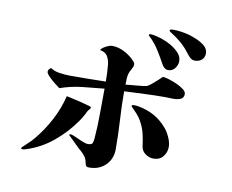

<svg xmlns="http://www.w3.org/2000/svg" viewBox="-81 -889 1162 963"><g transform="rotate(10 500.0 -408.0)"><path d="M387 -327Q387 -325 382.5 -319.5Q378 -314 376 -312Q373 -308 370.5 -303Q368 -298 366 -293Q361 -283 354.5 -272.5Q348 -262 341 -252Q298 -190 237.5 -140Q177 -90 104 -67Q94 -63 84 -63Q78 -63 78 -68Q78 -70 80 -72Q94 -86 109 -99.5Q124 -113 137 -129Q179 -179 211 -240Q243 -301 258 -364Q287 -358 316.5 -351Q346 -344 374 -336Q377 -335 382 -333.5Q387 -332 387 -327ZM839 -477Q839 -456 821 -449.5Q803 -443 780.5 -444Q758 -445 743 -445Q691 -445 640 -442.5Q589 -440 537 -438Q537 -365 541.5 -292Q546 -219 546 -145Q546 -95 513.5 -63Q481 -31 431 -31Q418 -31 414.5 -36Q411 -41 409 -52Q406 -66 402 -74Q398 -82 388 -93Q383 -99 376 -105Q369 -111 363 -116Q351 -128 338.5 -140Q326 -152 314 -164L304 -174Q304 -179 309 -179Q318 -179 336 -170.5Q354 -162 373 -154Q392 -146 404 -146Q423 -146 427 -155.5Q431 -165 432 -181Q437 -244 437 -307.5Q437 -371 438 -434Q382 -429 325 -422.5Q268 -416 214 -397Q207 -402 189.5 -415.5Q172 -429 157 -444.5Q142 -460 142 -468Q142 -482 157 -489Q175 -476 203.5 -472Q232 -468 254 -468Q300 -468 346 -468.5Q392 -469 438 -470Q438 -492 437 -513.5Q436 -535 434 -556Q431 -582 420 -599Q409 -616 382 -621Q388 -632 407.5 -642Q427 -652 439 -652Q471 -652 503 -635Q535 -618 555 -595Q559 -591 561 -587.5Q563 -584 563 -578Q563 -568 554 -553Q545 -538 542 -526Q539 -513 538.5 -499.5Q538 -486 538 -472Q545 -473 561 -474.5Q577 -476 595.5 -477.5Q614 -479 628.5 -481Q643 -483 647 -485Q655 -489 668.5 -500Q682 -511 695.5 -523.5Q709 -536 716 -543Q726 -543 746 -537Q766 -531 787.5 -521.5Q809 -512 824 -500.5Q839 -489 839 -477ZM806 -202Q806 -174 788.5 -152.5Q771 -131 740 -131Q718 -131 698.5 -145Q679 -159 676 -182Q672 -216 664.5 -246.5Q657 -277 640 -307Q630 -325 615.5 -340.5Q601 -356 587 -370Q586 -376 590 -377Q594 -378 598 -378Q604 -378 609.5 -377.5Q615 -377 621 -376Q666 -368 702 -348Q738 -328 768 -293Q782 -277 794 -250.5Q806 -224 806 -202ZM783 -635Q783 -615 770 -598Q757 -581 735 -581Q725 -581 717 -587.5Q709 -594 704 -603Q685 -638 664 -671.5Q643 -705 614 -732Q613 -734 611.5 -734.5Q610 -735 610 -738Q610 -741 613.5 -742Q617 -743 619 -743Q630 -743 650 -738Q670 -733 680 -729Q699 -723 723 -709.5Q747 -696 765 -677Q783 -658 783 -635ZM908 -696Q908 -675 894 -663Q880 -651 860 -651Q844 -651 834 -661Q824 -671 815 -683Q794 -711 769.5 -731.5Q745 -752 716 -770Q714 -772 711.5 -773.5Q709 -775 709 -778Q709 -783 715 -784Q721 -785 725 -785Q746 -785 766.5 -782Q787 -779 807 -774Q824 -769 848 -759Q872 -749 890 -733.5Q908 -718 908 -696Z"/></g></svg>

Font: Kaisei HarunoUmi
Style: Bold
Weight: 700
Designer: Font-Kai, 金井和夫
Foundry: KAZUO KANAI
Version: Version 5.003